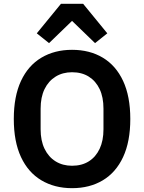

<svg xmlns="http://www.w3.org/2000/svg" viewBox="-20 -970 752 1002"><path d="M356 12Q265 12 196 -29Q127 -70 89.5 -150.5Q52 -231 52 -349Q52 -467 89.5 -547.5Q127 -628 196 -669Q265 -710 356 -710Q448 -710 516.5 -669Q585 -628 622.5 -547.5Q660 -467 660 -349Q660 -231 622.5 -150.5Q585 -70 516.5 -29Q448 12 356 12ZM356 -105Q407 -105 443.5 -128Q480 -151 500 -193.5Q520 -236 520 -295V-403Q520 -463 500 -505Q480 -547 443.5 -570Q407 -593 356 -593Q307 -593 270 -570Q233 -547 212.5 -505Q192 -463 192 -403V-295Q192 -236 212.5 -193.5Q233 -151 270 -128Q307 -105 356 -105ZM298 -950H414L540 -796L476 -745L356 -861L236 -745L172 -796Z"/></svg>

Font: IBM Plex Sans SemiBold
Style: Regular
Weight: 600
Designer: Mike Abbink, Paul van der Laan, Pieter van Rosmalen
Foundry: Bold Monday
Version: Version 3.201